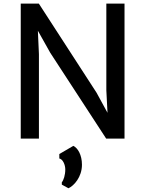

<svg xmlns="http://www.w3.org/2000/svg" viewBox="-20 -763 800 1057"><path d="M306.6 85V109.4C326.7 113.8 339.4 145 339.4 169.9C339.4 201.2 330.1 229 320.3 240.7V253.4L356.9 273.4C387.2 259.8 431.2 211.4 431.2 143.6C431.2 89.4 407.7 51.3 383.8 40ZM94.2 0H194.3V-464.8L188.5 -593.8L256.8 -472.2L564.5 0H665.5V-743.2H565.4V-266.1L571.8 -142.1L511.7 -252.4L193.8 -743.2H94.2Z"/></svg>

Font: Merriweather Sans
Style: Regular
Weight: 400
Designer: Eben Sorkin ( eben@eyebytes.com )
Foundry: Eben Sorkin
Version: Version 1.003